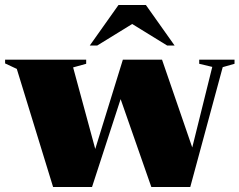

<svg xmlns="http://www.w3.org/2000/svg" viewBox="-34 -752 962 772"><path d="M819.5 -483 767 -495.5V-512H909V-495.5L861.5 -482L731 0H574.5L451 -353.5L336 0H179.5L33.5 -475L-13.5 -497V-512H312.5V-495.5L260 -481L349 -153L460 -512H617.5L739 -159ZM327 -569 442.5 -732H552.5L668 -569H638L497.5 -655.5L357 -569Z"/></svg>

Font: Newsreader Display ExtraBold
Style: Regular
Weight: 800
Designer: Hugues Gentile
Foundry: Production Type
Version: Version 1.001